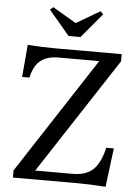

<svg xmlns="http://www.w3.org/2000/svg" viewBox="-61 -963 733 1015"><g transform="rotate(5 306.0 -455.0)"><path d="M538 6Q498 3 458.5 1.5Q419 0 394 0H46V-38L447 -653H230Q171 -653 136 -625.5Q101 -598 87 -534H48L63 -706Q100 -703 139 -701.5Q178 -700 204 -700H562V-662L160 -47H359Q428 -47 466 -81.5Q504 -116 524 -200H564ZM274 -771 164 -901 180 -916 304 -843H306L431 -916L446 -901L337 -771Z"/></g></svg>

Font: Hedvig Letters Serif 14pt
Style: Regular
Weight: 400
Designer: Alexander Örn & Tor Weibull
Foundry: Kanon Foundry
Version: Version 1.000; ttfautohint (v1.8.4.7-5d5b)